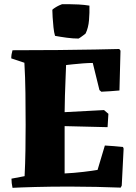

<svg xmlns="http://www.w3.org/2000/svg" viewBox="-20 -895 653 921"><path d="M40 6Q35 -17 35 -38L98 -50Q101 -109 102 -173.5Q103 -238 103 -296Q103 -370 102 -448.5Q101 -527 97 -594L34 -615Q34 -625 35.5 -634.5Q37 -644 40 -654Q159 -654 260.5 -655Q362 -656 437.5 -657.5Q513 -659 552 -660L558 -652L553 -461Q531 -459 509.5 -457.5Q488 -456 466 -455L457 -463L425 -593Q405 -593 378.5 -591Q352 -589 329 -586.5Q306 -584 297 -583Q296 -558 294.5 -518.5Q293 -479 291.5 -436Q290 -393 290 -357L479 -367L500 -349L496 -285L290 -290V-63Q334 -65 380 -70.5Q426 -76 448 -80L483 -197Q505 -196 526.5 -194Q548 -192 570 -190L573 -182L564 -5L559 5Q509 3 442.5 1.5Q376 0 315 0Q223 0 149 2Q75 4 40 6ZM244 -723Q239 -739 236.5 -764Q234 -789 232.5 -812Q231 -835 231 -848Q233 -851 243 -857.5Q253 -864 263.5 -869Q274 -874 278 -875Q286 -875 308 -875Q330 -875 357.5 -873.5Q385 -872 409 -868Q410 -835 407 -798.5Q404 -762 391 -735Q391 -734 383 -728Q375 -722 366.5 -716Q358 -710 357 -710Q331 -710 301 -714Q271 -718 244 -723Z"/></svg>

Font: Labrada ExtraBold
Style: Regular
Weight: 800
Designer: Mercedes Jáuregui
Foundry: Omnibus-Type Team
Version: Version 1.000; ttfautohint (v1.8.4.7-5d5b)